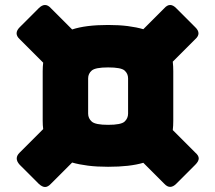

<svg xmlns="http://www.w3.org/2000/svg" viewBox="-20 -744 861 769"><path d="M674 -260Q674 -240 672 -223L762 -133Q776 -121 776 -109.5Q776 -98 762 -84L686 -8Q661 17 638 -8L554 -92Q527 -84 492 -80Q457 -76 413 -76Q368 -76 332.5 -80.5Q297 -85 269 -93L184 -8Q172 5 160.5 5Q149 5 135 -8L59 -84Q35 -110 59 -133L153 -227Q151 -242 151 -260V-459Q151 -477 153 -493L59 -587Q34 -610 59 -635L135 -711Q161 -737 184 -711L269 -626Q296 -635 332 -639.5Q368 -644 413 -644Q457 -644 492 -639.5Q527 -635 554 -627L638 -711Q661 -737 686 -711L762 -635Q788 -610 762 -587L672 -497Q674 -479 674 -459ZM333 -289Q333 -270 347.5 -257Q362 -244 413 -244Q465 -244 479 -257Q493 -270 493 -289V-430Q493 -449 479 -461.5Q465 -474 413 -474Q362 -474 347.5 -461.5Q333 -449 333 -430Z"/></svg>

Font: Bungee Spice
Style: Regular
Weight: 400
Designer: David Jonathan Ross
Foundry: David Jonathan Ross
Version: Version 2.000